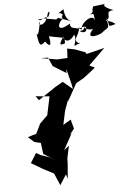

<svg xmlns="http://www.w3.org/2000/svg" viewBox="-73 -1200 917 1329"><g transform="rotate(-5 385.0 -535.5)"><path d="M545 -825 472 -852 420 -862 417 -797 346 -793 232 -812 283 -811 310 -750 402 -693V-723L430 -611L436 -580L370 -635L317 -605L195 -523L174 -552L270 -543L243 -414L189 -361L156 -293L96 -275L137 -238L182 -227L192 -150L289 -89L233 -123L172 -144L143 -161L101 -94L177 -49L255 -8L291 76L336 5L346 36L354 -61L356 -107L374 -192L338 -162L401 -277L385 -263L419 -306L402 -370L348 -338L369 -436L398 -515L394 -495L462 -618L514 -647L555 -678L600 -714L563 -732L677 -844L551 -813ZM631 -1131C616 -1142 635 -1091 594 -1083C624 -1081 623 -1107 629 -1035C623 -1099 521 -1023 534 -985C474 -1009 459 -989 453 -1032C355 -971 369 -1042 406 -1068C410 -1105 385 -1041 410 -1099C380 -1132 348 -1083 418 -1136C425 -1068 447 -1055 475 -1045L377 -1079L362 -1069L278 -1084L236 -1079C265 -1064 248 -1084 310 -1093C333 -1135 310 -1134 306 -1109C283 -1018 222 -1039 247 -1063C242 -1016 227 -955 218 -984C230 -904 233 -886 273 -924C288 -900 322 -866 302 -958C404 -933 411 -953 409 -900C364 -883 366 -897 418 -970C374 -946 426 -873 477 -954C503 -902 434 -846 509 -896C516 -888 446 -887 511 -886C454 -923 509 -933 517 -1005C495 -976 541 -1007 551 -1002C576 -1008 570 -941 519 -974C524 -983 551 -965 551 -1008C540 -991 596 -969 614 -985C547 -914 627 -928 666 -947C727 -997 721 -962 710 -1049C736 -992 700 -983 769 -1002C775 -995 753 -1025 701 -1030C757 -1051 691 -1097 764 -1099C682 -1129 702 -1145 708 -1147L625 -1137L613 -1101Z"/></g></svg>

Font: Hussar Lance
Style: Italic
Weight: 700
Foundry: Cannot Into Space Fonts, PlusOne Fonts
Version: Version 2.27